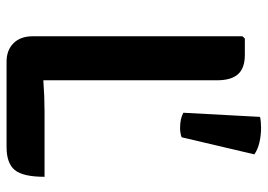

<svg xmlns="http://www.w3.org/2000/svg" viewBox="-130 -646 777 556"><g transform="rotate(90 258.0 -367.5)"><path d="M491.5 -108.5Q491.5 -46 471.8 -22.2Q452 1.5 405.5 1.5H158Q125 1.5 104.8 -18.5Q84.5 -38.5 84.5 -75V-681.5L91 -688.5H138.5Q176.5 -688.5 194.2 -669Q212 -649.5 212 -607.5V-105Q259 -108.5 302.5 -108.5ZM318 -732.5Q331 -735.5 350 -735.5Q371 -735.5 391.8 -730.8Q412.5 -726 426.5 -716L377 -505.5Q366 -501 349.5 -501Q323 -501 306 -510.5Z"/></g></svg>

Font: Signika Negative SemiBold
Style: Regular
Weight: 600
Designer: Anna Giedryś
Foundry: Anna Giedryś
Version: Version 2.000; ttfautohint (v1.8.3) -l 8 -r 50 -G 200 -x 9 -